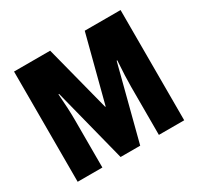

<svg xmlns="http://www.w3.org/2000/svg" viewBox="-152 -895 1111 1077"><g transform="rotate(-30 404.0 -357.0)"><path d="M215 -479H211Q219 -375 219 -309V0H59V-714H293L403 -287H406L517 -714H749V0H585V-312Q585 -372 592 -479H588L464 0H337Z"/></g></svg>

Font: Noto Sans UI CondBlack
Style: Regular
Weight: 900
Width: 3
Designer: Monotype Design Team
Foundry: Monotype Imaging Inc.
Version: Version 1.001